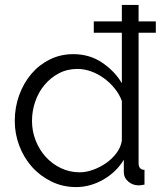

<svg xmlns="http://www.w3.org/2000/svg" viewBox="-20 -750 662 780"><path d="M289 10Q235 10 189 -12.5Q143 -35 110 -72Q77 -109 58.5 -157.5Q40 -206 40 -259Q40 -314 58 -363.5Q76 -413 107.5 -450Q139 -487 182.5 -508.5Q226 -530 278 -530Q344 -530 395 -495.5Q446 -461 475 -412V-617H361V-663H475V-730H543V-663H613V-617H543V-88Q543 -60 567 -60V0Q552 3 543 3Q519 3 501 -12.5Q483 -28 483 -50V-101Q452 -50 399 -20Q346 10 289 10ZM304 -50Q329 -50 357.5 -60Q386 -70 411 -87.5Q436 -105 453.5 -128.5Q471 -152 475 -179V-340Q465 -367 446 -390.5Q427 -414 402.5 -432Q378 -450 350 -460Q322 -470 295 -470Q253 -470 219 -452Q185 -434 160.5 -404.5Q136 -375 123 -337Q110 -299 110 -259Q110 -217 125 -179Q140 -141 166 -112.5Q192 -84 227.5 -67Q263 -50 304 -50Z"/></svg>

Font: Oxford Sans
Style: Regular
Weight: 400
Designer: Matt McInerney, Pablo Impallari, Rodrigo Fuenzalida
Foundry: Matt McInerney, Pablo Impallari, Rodrigo Fuenzalida
Version: Version 3.000g; ttfautohint (v1.5) -l 8 -r 28 -G 28 -x 14 -D